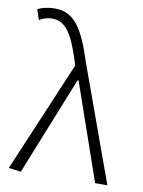

<svg xmlns="http://www.w3.org/2000/svg" viewBox="-90 -870 699 940"><g transform="rotate(10 259.5 -400.0)"><path d="M80 8 276 -481H281L448 0H509L301 -574C252 -726 207 -808 109 -808C70 -808 42 -800 21 -790L38 -739C55 -749 76 -757 103 -757C171 -757 206 -694 244 -576L252 -550L19 0Z"/></g></svg>

Font: Noto Sans CJK KR Light
Style: Regular
Weight: 300
Designer: Ryoko NISHIZUKA (kana & ideographs); Paul D. Hunt (Latin, Greek & Cyrillic); Wenlong ZHANG (bopomofo); Sandoll Communica
Foundry: Adobe Systems Incorporated
Version: Version 1.004;PS 1.004;hotconv 1.0.82;makeotf.lib2.5.63406